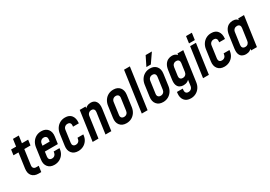

<svg xmlns="http://www.w3.org/2000/svg" viewBox="25 -1835 4320 3073"><g transform="rotate(-30 2184.5 -298.5)"><path d="M229 6.5Q150 6.5 109.5 -40.5Q69 -87.5 80.5 -170.5L119 -448.5H26.5L40 -548H132.5L151 -680H258.5L240 -548H355L341.5 -448.5H226.5L188 -170.5Q183.5 -139 198.5 -120Q213.5 -101 244.5 -101H293L277.5 6.5Z M521.5 12.5Q443 12.5 402.2 -37.8Q361.5 -88 373 -169.5L402 -378.5Q410 -433 437.2 -474Q464.5 -515 506.8 -537.8Q549 -560.5 601.5 -560.5Q680 -560.5 720.5 -510.5Q761 -460.5 750 -378.5L731.5 -249H476L490 -349H638L643 -386Q647 -416 632 -434.5Q617 -453 586 -453Q556 -453 535.2 -434.5Q514.5 -416 510.5 -386L479.5 -162Q475.5 -132 490.2 -113.5Q505 -95 536 -95Q568 -95 588 -114Q608 -133 611.5 -162L614 -179.5H721.5L720.5 -169.5Q715 -114 687.2 -73Q659.5 -32 616.5 -9.8Q573.5 12.5 521.5 12.5Z M1161.5 -179.5 1160.5 -169.5Q1155 -114 1127.2 -73Q1099.5 -32 1056.5 -9.8Q1013.5 12.5 961.5 12.5Q883 12.5 842.2 -37.8Q801.5 -88 813 -169.5L842 -378.5Q850 -432.5 877.2 -473.5Q904.5 -514.5 946.8 -537.5Q989 -560.5 1042 -560.5Q1121.5 -560.5 1159.2 -510Q1197 -459.5 1189 -378.5L1188 -368.5H1080.5L1083 -386Q1086.5 -414.5 1073 -433.8Q1059.5 -453 1026.5 -453Q996 -453 975.2 -434.5Q954.5 -416 950.5 -386L919.5 -162Q915.5 -132 930.2 -113.5Q945 -95 976 -95Q1008 -95 1028 -114Q1048 -133 1051.5 -162L1054 -179.5Z M1231 0 1308 -547.5H1415.5L1404 -465.5L1387 -487Q1409.5 -523 1443 -541.8Q1476.5 -560.5 1516 -560.5Q1580.5 -560.5 1611 -514Q1641.5 -467.5 1630 -386L1576 0H1468.5L1522.5 -386Q1526.5 -416 1512 -434.5Q1497.5 -453 1468 -453Q1437.5 -453 1417 -434.5Q1396.5 -416 1392.5 -386L1338.5 0Z M1853 12.5Q1774.5 12.5 1733.8 -37.8Q1693 -88 1704.5 -169.5L1733.5 -378.5Q1741.5 -433 1768.8 -474Q1796 -515 1838.5 -537.8Q1881 -560.5 1933.5 -560.5Q2012 -560.5 2052.2 -510.2Q2092.5 -460 2081 -378.5L2052 -169.5Q2044.5 -115 2017 -74Q1989.5 -33 1947.5 -10.2Q1905.5 12.5 1853 12.5ZM1868 -95Q1899 -95 1919.2 -113.5Q1939.5 -132 1943.5 -162L1974.5 -386Q1978.5 -416 1963.5 -434.5Q1948.5 -453 1917.5 -453Q1887.5 -453 1866.8 -434.5Q1846 -416 1842 -386L1811 -162Q1807 -132 1822 -113.5Q1837 -95 1868 -95Z M2139 0 2244 -750H2351.5L2246.5 0Z M2530 12.5Q2451.5 12.5 2410.8 -37.8Q2370 -88 2381.5 -169.5L2410.5 -378.5Q2418.5 -433 2445.8 -474Q2473 -515 2515.5 -537.8Q2558 -560.5 2610.5 -560.5Q2689 -560.5 2729.2 -510.2Q2769.5 -460 2758 -378.5L2729 -169.5Q2721.5 -115 2694 -74Q2666.5 -33 2624.5 -10.2Q2582.5 12.5 2530 12.5ZM2545 -95Q2576 -95 2596.2 -113.5Q2616.5 -132 2620.5 -162L2651.5 -386Q2655.5 -416 2640.5 -434.5Q2625.5 -453 2594.5 -453Q2564.5 -453 2543.8 -434.5Q2523 -416 2519 -386L2488 -162Q2484 -132 2499 -113.5Q2514 -95 2545 -95ZM2575 -608 2660.5 -780H2776L2657 -608Z M2945 183Q2865 183 2825.8 132.5Q2786.5 82 2797 0.5L2799.5 -18.5H2907L2903.5 8Q2900.5 37.5 2914.2 56.5Q2928 75.5 2959.5 75.5Q2990.5 75.5 3011.2 57Q3032 38.5 3036 8L3057.5 -149.5L3073 -125Q3052.5 -93 3020.5 -75.2Q2988.5 -57.5 2946.5 -57.5Q2910 -57.5 2880 -73.8Q2850 -90 2835.2 -128Q2820.5 -166 2830 -232L2851.5 -386Q2860.5 -451.5 2885.8 -489.8Q2911 -528 2945.5 -544.2Q2980 -560.5 3016 -560.5Q3058.5 -560.5 3085.5 -542.8Q3112.5 -525 3124.5 -493L3102.5 -468L3114 -547.5H3221.5L3144.5 2Q3137 56.5 3109.2 97.2Q3081.5 138 3039 160.5Q2996.5 183 2945 183ZM2994 -165Q3026 -165 3045.8 -183.8Q3065.5 -202.5 3069.5 -232L3091 -386Q3095 -415.5 3080.5 -434.2Q3066 -453 3034.5 -453Q3003 -453 2983 -434.2Q2963 -415.5 2959 -386L2937.5 -232Q2933.5 -202.5 2948 -183.8Q2962.5 -165 2994 -165Z M3271.5 0 3348.5 -547.5H3456L3379 0ZM3355 -594.5 3372.5 -720H3480L3462.5 -594.5Z M3862.5 -179.5 3861.5 -169.5Q3856 -114 3828.2 -73Q3800.5 -32 3757.5 -9.8Q3714.5 12.5 3662.5 12.5Q3584 12.5 3543.2 -37.8Q3502.5 -88 3514 -169.5L3543 -378.5Q3551 -432.5 3578.2 -473.5Q3605.5 -514.5 3647.8 -537.5Q3690 -560.5 3743 -560.5Q3822.5 -560.5 3860.2 -510Q3898 -459.5 3890 -378.5L3889 -368.5H3781.5L3784 -386Q3787.5 -414.5 3774 -433.8Q3760.5 -453 3727.5 -453Q3697 -453 3676.2 -434.5Q3655.5 -416 3651.5 -386L3620.5 -162Q3616.5 -132 3631.2 -113.5Q3646 -95 3677 -95Q3709 -95 3729 -114Q3749 -133 3752.5 -162L3755 -179.5Z M4059.5 12.5Q4023.5 12.5 3993.2 -3.8Q3963 -20 3948.5 -58Q3934 -96 3943 -162L3974.5 -386Q3984 -451.5 4009.2 -489.8Q4034.5 -528 4069 -544.2Q4103.5 -560.5 4139.5 -560.5Q4181.5 -560.5 4208.8 -542.8Q4236 -525 4248 -493L4226 -468L4236.5 -547.5H4344L4267 0H4159.5L4171 -79.5L4186.5 -55Q4165.5 -23 4133.5 -5.2Q4101.5 12.5 4059.5 12.5ZM4107 -95Q4139.5 -95 4159 -113.8Q4178.5 -132.5 4182.5 -162L4214 -386Q4218 -415.5 4203.8 -434.2Q4189.5 -453 4157.5 -453Q4128 -453 4107.2 -435Q4086.5 -417 4082 -386L4050.5 -162Q4046.5 -132.5 4061 -113.8Q4075.5 -95 4107 -95Z"/></g></svg>

Font: Mohave SemiBold
Style: Italic
Weight: 600
Italic angle: -8°
Designer: Gumpita Rahayu
Foundry: Tokotype
Version: Version 2.003